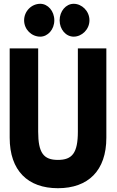

<svg xmlns="http://www.w3.org/2000/svg" viewBox="-20 -968 618 1011"><path d="M107 -861C107 -813 146 -775 192 -775C232 -775 266 -813 266 -861C266 -910 232 -948 192 -948C146 -948 107 -909 107 -861ZM294 -861C294 -813 327 -775 368 -775C411 -775 451 -813 451 -861C451 -910 411 -948 368 -948C327 -948 294 -909 294 -861ZM390 -713V-275C390 -162 360 -126 285 -126C210 -126 181 -162 181 -275V-713H31V-243C31 -69 127 23 285 23C444 23 540 -69 540 -243V-713Z"/></svg>

Font: Bluebird
Style: SfBdNrw
Weight: 700
Designer: Jasper
Foundry: Cannot Into Space Fonts
Version: Version 0.98